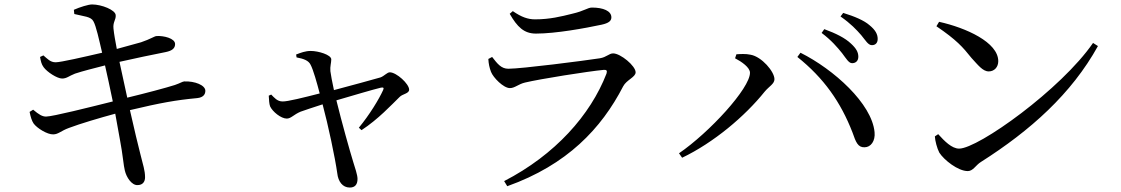

<svg xmlns="http://www.w3.org/2000/svg" viewBox="-20 -787 5040 863"><path d="M314 -724C357 -713 389 -713 400 -691C412 -670 425 -610 439 -550C357 -531 253 -507 230 -507C206 -507 193 -523 175 -538L160 -531C164 -510 166 -499 176 -485C192 -463 237 -434 259 -434C280 -434 289 -445 317 -456C353 -468 402 -480 452 -493C461 -454 474 -394 487 -331C383 -305 216 -263 187 -263C170 -263 155 -272 129 -294L113 -284C118 -260 123 -244 131 -232C146 -211 193 -182 219 -183C242 -183 254 -199 290 -212C340 -231 428 -257 498 -276C506 -231 514 -188 520 -154C531 -98 536 -38 541 -21C548 10 572 46 598 45C623 45 632 28 632 10C632 -21 623 -45 611 -94C601 -132 584 -204 564 -292C703 -325 770 -337 866 -346C896 -349 903 -365 903 -379C903 -404 856 -423 808 -421C799 -420 792 -414 766 -405C729 -393 631 -367 552 -348C541 -398 529 -453 517 -509C578 -523 669 -542 725 -553C754 -559 767 -570 767 -589C767 -615 715 -627 684 -625C675 -625 656 -611 614 -597C582 -588 546 -578 505 -567C498 -605 493 -630 490 -659C487 -689 502 -698 500 -719C499 -742 437 -767 394 -767C377 -767 339 -755 312 -743Z M1313 -529C1345 -523 1367 -515 1376 -496C1388 -474 1405 -413 1417 -367C1347 -349 1271 -330 1250 -331C1226 -331 1213 -348 1199 -362L1188 -357C1189 -338 1190 -320 1194 -309C1205 -285 1243 -254 1269 -254C1288 -254 1300 -272 1331 -285C1347 -291 1390 -305 1430 -318C1455 -225 1486 -79 1496 -8C1500 29 1520 56 1552 56C1576 56 1587 42 1587 17C1587 -1 1575 -35 1568 -58C1552 -110 1517 -234 1492 -336C1564 -357 1658 -385 1692 -393C1703 -395 1707 -393 1702 -382C1684 -342 1641 -271 1593 -213L1605 -202C1680 -251 1740 -316 1776 -351C1789 -365 1819 -366 1819 -384C1819 -410 1762 -462 1732 -462C1720 -462 1707 -445 1690 -439C1660 -430 1552 -401 1481 -382C1473 -417 1467 -453 1465 -467C1463 -489 1469 -504 1469 -520C1469 -541 1410 -558 1377 -558C1352 -558 1332 -550 1311 -542Z M2187 -464C2197 -438 2243 -391 2272 -391C2294 -391 2310 -409 2340 -416C2407 -432 2621 -466 2694 -473C2707 -474 2710 -469 2706 -456C2634 -270 2475 -91 2246 27L2260 50C2529 -46 2683 -209 2781 -399C2796 -428 2837 -440 2837 -462C2837 -491 2769 -547 2736 -547C2717 -547 2707 -530 2676 -525C2605 -514 2324 -478 2265 -478C2233 -478 2216 -500 2192 -531L2175 -522C2176 -501 2180 -482 2187 -464ZM2728 -709C2728 -738 2691 -753 2641 -753C2621 -753 2608 -738 2551 -725C2503 -713 2451 -700 2385 -700C2353 -700 2324 -710 2285 -737L2271 -725C2305 -666 2335 -636 2389 -636C2478 -636 2609 -660 2684 -676C2716 -683 2728 -693 2728 -709Z M3810 -503C3827 -503 3838 -514 3838 -532C3838 -552 3829 -569 3805 -591C3779 -616 3737 -637 3685 -656L3673 -639C3717 -606 3744 -574 3765 -548C3784 -523 3795 -503 3810 -503ZM3899 -584C3915 -584 3925 -594 3925 -612C3925 -633 3915 -652 3888 -674C3864 -695 3822 -713 3770 -729L3758 -713C3805 -680 3829 -654 3851 -629C3871 -605 3882 -584 3899 -584ZM3351 -460C3351 -390 3169 -192 3032 -98L3046 -78C3188 -146 3328 -264 3417 -375C3437 -399 3461 -410 3461 -431C3461 -465 3404 -532 3354 -541C3332 -546 3306 -544 3290 -543L3284 -525C3313 -510 3351 -484 3351 -460ZM3911 -193C3899 -321 3728 -475 3578 -550L3564 -531C3683 -436 3759 -328 3812 -191C3827 -148 3836 -124 3866 -125C3894 -125 3915 -153 3911 -193Z M4189 -669C4280 -607 4307 -576 4347 -526C4375 -496 4397 -466 4424 -466C4449 -466 4467 -485 4467 -512C4467 -597 4322 -662 4201 -689ZM4291 -119C4258 -119 4225 -153 4197 -184L4182 -174C4183 -154 4192 -120 4202 -101C4223 -68 4286 -18 4330 -18C4354 -18 4366 -45 4389 -59C4611 -200 4796 -365 4915 -580L4893 -594C4750 -386 4377 -119 4291 -119Z"/></svg>

Font: Noto Serif CJK JP Medium
Style: Regular
Weight: 500
Designer: Ryoko NISHIZUKA 西塚涼子 (kana & ideographs); Frank Grießhammer (Latin, Greek & Cyrillic); Wenlong ZHANG 张文龙 (bopomofo); San
Foundry: Adobe Systems Incorporated
Version: Version 1.000;PS 1;hotconv 16.6.53;makeotf.lib2.5.65590